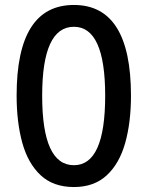

<svg xmlns="http://www.w3.org/2000/svg" viewBox="-20 -744 595 774"><path d="M278 10Q195 10 144 -37.5Q93 -85 70 -168Q47 -251 47 -359Q47 -724 278 -724Q508 -724 508 -358Q508 -250 484.5 -167Q461 -84 410 -37Q359 10 278 10ZM278 -78Q404 -78 404 -358Q404 -636 278 -636Q150 -636 150 -358Q150 -78 278 -78Z"/></svg>

Font: Noto Sans ExtraCondensed Medium
Style: Regular
Weight: 500
Width: 2
Designer: Monotype Design Team
Foundry: Monotype Imaging Inc.
Version: Version 2.013; ttfautohint (v1.8.4.7-5d5b)